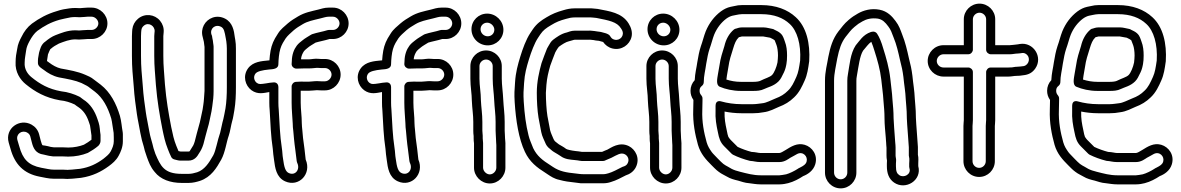

<svg xmlns="http://www.w3.org/2000/svg" viewBox="-20 -804 6506 1058"><path d="M356 59C395.7 59 432.5 51.1 462.3 39.2C463.2 38.8 464.5 38.2 465.1 37.9C484.3 27.2 504.5 14.4 521.3 0C527.3 -5.2 534 -16.7 534 -27V-60C534 -61.6 533.8 -63.7 533.5 -64.9C530.5 -80 530.6 -107.4 523.7 -127.9L516.7 -148.9C502.4 -192 477.7 -232.1 438.4 -256.1C427.2 -263.5 425.7 -267.1 417.2 -271.4C390 -285 352.8 -297.4 317.4 -300.8C247.4 -313.3 199.9 -340.7 153.7 -378.4C131.7 -396 113.2 -424.1 115.9 -459.1C116 -459.7 116 -460.5 116 -461C116 -484.1 121.6 -504.3 123.9 -525.4C125.8 -543.4 133.5 -560.5 143 -578.1C154.5 -599.5 168.9 -620.7 185.9 -634C223.6 -661.2 259.2 -681 307.9 -695C325.9 -700.1 345.2 -703.1 369.5 -708.4C378.6 -709.6 385.6 -710 395 -710C401.9 -710 410.9 -709 420 -709C437.3 -709 453.8 -712 462 -712H485C503.9 -712 522 -693.9 522 -675C522 -656.5 504.4 -639 485 -639H462C445 -639 427.9 -636.2 416.1 -636C406.3 -636.8 402 -637 395 -637C350.5 -637 314.5 -621 286.2 -610.4C266.6 -603 246.8 -589.2 230.5 -575.5C204.5 -559 200.4 -527.7 197.6 -522.2C196.3 -519.4 195.3 -515.9 195.1 -513.3C194.1 -502 189 -485.6 189 -471V-456C189 -437.3 213.6 -424.9 220.5 -419.4C243.1 -401.8 270.3 -385.2 305 -377.5C352.9 -368.8 394.6 -361.3 428.9 -346.5C446.5 -336.9 456.5 -333.4 466.8 -326.2C481.9 -313.7 488 -311 503.4 -298.4C546.8 -264.7 574.3 -213.2 593 -151C598.2 -132.7 601.1 -98 606.2 -71.7C606.8 -62.9 607 -55 607 -46V-25C607 -6.1 599.1 13.4 590 30.2C582 45.3 568.7 55.7 549.7 71.2C512.1 98.7 473.7 117.9 420.8 126.2L401.5 128.1C385.9 129.7 368.1 131.8 352.2 132C343.3 131.2 337.4 131 329 131H279C253.3 131 235.8 124.9 207.2 120.4C136.8 106.7 105.5 73.5 86.1 2.2L76 -31.9C66.5 -65.9 101.2 -89.3 129.4 -73.6C139.2 -68.2 144.1 -61.6 146.9 -52.4L155.8 -17.8C163.4 11.8 176.5 42.4 220.4 47.8C233 50 240.7 53.4 250.5 54.7L263.8 56.6C270.2 57.8 273.6 58 279 58H329C339.4 58 347.8 59 356 59ZM351 182C372 182 391.6 179.4 406.5 177.9L426.5 175.9C426.8 175.8 427.4 175.8 427.8 175.7C490.8 166 538 141.8 579.8 111.2C598.5 97.4 620.1 80.2 634 53.8C644.5 34.6 657 7.1 657 -25V-46C657 -57.3 657.6 -69.7 655.5 -79.9C650.9 -103.2 649 -137 641 -165C620.6 -232.9 588.9 -295.3 534.6 -337.6C516.9 -351.9 509.2 -355.9 498 -365.2C480.8 -379.5 464.8 -385.4 450 -391.9C407.4 -410.5 362.6 -417.8 315 -426.5C292.5 -431.7 269.6 -444.6 251.5 -458.6C247.1 -462.2 242.6 -465.1 239 -467.7V-469.4C240 -476.9 242.9 -491.2 244.4 -504.3C249.4 -516 254.5 -529.7 257.4 -533.3C258.8 -534.1 260.2 -535.1 261.5 -536.2C273.7 -546.9 287.1 -555 305 -564.1C334.2 -575.1 363.3 -587 395 -587C400.5 -587 407.9 -586 415 -586C433.6 -586 451 -589 462 -589H485C531.6 -589 572 -627.4 572 -675C572 -722.2 532.2 -762 485 -762H462C446.5 -762 433.3 -759.2 420.9 -759C413.2 -759.5 402.5 -760 395 -760C383.3 -760 372.1 -759.3 361.5 -757.7C339.9 -754.7 319.4 -751.9 293.4 -742.8C239.7 -727.3 196.1 -703.2 156.1 -674C131 -654.9 112.2 -629.6 98.7 -601.3C89.1 -583.4 78 -561.8 74.3 -532C69.8 -511.4 66.1 -487.8 66 -461.9C62.3 -407.6 91.7 -364 122.3 -339.6C172.5 -298.5 230 -265.4 309.7 -251.4C310.1 -251.3 311.1 -251.2 311.7 -251.1C340.2 -248.5 368.3 -239.4 391.7 -228.2C397.1 -223.4 406.9 -217 411.1 -214.2C437.8 -196.4 456.6 -171.2 469.3 -133.1L476 -113.1C479 -100.1 480.2 -78.8 484 -57.6V-34.1C472.4 -24.8 457.4 -15.1 442.3 -6.6C419.1 2.3 389 8.9 357 9C348.6 8.4 339.1 8 329 8H279C275.5 8 273.9 7.6 271.5 7.2L259.4 5.5C251.9 3.3 239.5 0.3 228.3 -1.6C209.2 -5 214.5 2.2 204 -30.9L195.1 -65.6C188.4 -88.5 173.9 -106.1 153.6 -117.4C88.8 -153.4 5.8 -97.4 28 -18.1L37.9 15.8C60.9 99.8 109.7 152.7 198.8 169.6C222.9 173.4 244.9 181 279 181H329C337.5 181 344.1 182 351 182Z M772.6 -662.4C799.1 -684.8 834.4 -660.1 832.1 -631.1L831.1 -620.7C830.2 -613 830 -610.2 830 -605V-496C830 -432.8 835.1 -400.5 839.1 -335.2C846.9 -243.2 859.2 -173.8 874.5 -94.1C883.3 -51.9 889.6 -20.8 904.7 17.1C910.6 32.5 916.9 47.7 923.6 61.2C926.9 67.7 933.3 72.6 939.9 74.3C949.5 76.6 962.6 81 973 81H1019C1051.8 81 1067.7 56.9 1075.4 42.9C1086.4 26.4 1093.4 14.4 1101 -10C1108.6 -37.7 1117.4 -75.8 1123.8 -96.3C1133.4 -125 1139.5 -166.7 1145.3 -189.9C1145.4 -190.6 1145.6 -191.7 1145.7 -192.2L1149.7 -218C1154.2 -245.2 1157 -276.3 1157 -302V-547C1157 -553.3 1155.6 -558.6 1154.8 -565.1L1152.8 -581.1C1152.3 -584.8 1150.3 -592.4 1150.1 -593.9C1148.4 -609.4 1146.3 -610.9 1144.8 -614.9C1135.7 -648.9 1168.6 -671.9 1197.4 -656.8C1214.8 -647.8 1217.6 -629.8 1224.4 -591.7L1227.2 -575.4C1228.7 -561.9 1230 -550 1230 -536V-323C1230 -282.8 1228 -240.3 1222.4 -206.5C1217.8 -183.2 1215.3 -166.5 1210.9 -148.7C1204.2 -126.4 1197.6 -88.5 1193.2 -72.8C1177.8 -29.6 1169.7 25.4 1155.2 51.8C1130 96.6 1106.2 131.6 1066.5 145.2C1049.8 150.1 1035.6 154 1019 154H981C884.1 154 864.7 110.5 836.2 43.7C832.4 33.4 829 23 826.1 13.4L820.3 -10.1C813.8 -35.7 808.1 -49.5 802.7 -80.2C797.6 -111.5 787.6 -155.3 783.8 -183.5C777.7 -226 770 -278.5 766.9 -329.8C761.3 -399 757 -430.6 757 -496V-605C757 -610.7 757.3 -618.6 757.9 -627L758.9 -637.4C760.3 -648.3 764.2 -655.2 772.6 -662.4ZM740.4 -700.6C722.8 -685.7 711.9 -666 709.1 -642.6L708.1 -631C707.3 -620.7 707 -612.7 707 -605V-496C707 -428.5 711.6 -392.9 717.1 -326.2C720.2 -273.4 728.3 -218.4 734.2 -176.5C738.6 -144.7 748.6 -101.5 753.3 -71.8C759.2 -39.2 764.2 -22.3 771.9 2.7L777.9 26.6C781.7 39.6 785.3 50.2 789.6 61.8C800.2 89.9 808.5 115.9 832.7 143.9C864.7 184.7 918.6 204 981 204H1019C1044.2 204 1064.5 198 1081.5 192.8C1143.6 172.2 1173.7 120.9 1198.8 76.2C1221.2 35.6 1227.8 -21.5 1240.5 -56.5C1247.8 -76.5 1253.9 -118.4 1258.9 -134.6C1265.7 -156.6 1267.2 -175.6 1271.6 -197.5C1278.3 -237.6 1280 -280.7 1280 -323V-536C1280 -553.9 1279.1 -569.5 1276.6 -583.3L1273.8 -599.6C1269.7 -635.4 1261.7 -679.7 1220.6 -701.2C1173 -726 1123.2 -703.9 1103.1 -665C1093.3 -646.1 1090.3 -623 1097 -600C1100 -589.6 1100.5 -585.2 1103.4 -573.4L1105.2 -558.9C1105.8 -554.1 1106.3 -549.9 1107 -545.2V-303C1104.8 -275.9 1104 -248.2 1100.3 -226L1096.5 -200.9C1090 -174.2 1083.6 -134 1076.2 -111.7C1068.5 -87 1060.2 -50.7 1053 -24C1046.7 -4.1 1044.3 -0.5 1033.2 16.1C1024.2 29.6 1026.3 31 1019 31H975C972.4 30.5 969.4 29.9 963.5 28.5C960.2 21.2 955.4 9.7 951.3 -1.1C937.8 -34.9 932.3 -61.9 923.5 -103.9C908.5 -182 896.4 -250.8 888.9 -338.8C885 -405.2 880 -436.3 880 -496V-605C880 -607 880.2 -609.7 880.9 -615.3L881.9 -626.9C883.8 -650.1 876.5 -672 861.8 -689.9C832.5 -725.4 778.4 -732.7 740.4 -700.6Z M1654 -427H1682C1703 -427 1721.9 -430.6 1730.7 -430.1C1737.5 -429.3 1742.3 -429 1748 -429H1771C1790.1 -429 1807 -412.1 1807 -393C1807 -373.6 1789.5 -356 1771 -356H1748C1741.6 -356 1734.2 -357 1727 -357C1709.1 -357 1694.9 -354 1682 -354H1654C1637.6 -355.2 1621.7 -353 1612 -353C1596.9 -353 1587 -338.7 1587 -328V-238C1587 -197.8 1591.3 -160.9 1593 -124.4C1593.1 -110.1 1594.3 -95.6 1596.2 -82.1L1600.1 -38.7C1604 3.6 1611 43.5 1615.1 84.5C1615.4 87.5 1616.5 90.9 1617.6 93.2C1635.6 129.1 1607.7 165.8 1571.7 149.7C1552.9 141.3 1546 118.3 1539.7 71.2C1535.7 48.3 1536.9 35.8 1532.7 9.1C1522.7 -54.2 1520.2 -127.1 1515.9 -200C1514.6 -213.7 1514 -225.2 1514 -238V-325C1514 -335.9 1507.1 -351.6 1486.9 -349.9C1479.4 -349.3 1471.9 -348.5 1467.2 -348C1462.5 -347.7 1457.3 -346.4 1457.3 -346.4L1447.2 -344.7C1416.6 -340.3 1407.1 -338.5 1395.3 -347.2C1380.5 -358 1374.7 -380.6 1387.2 -397.7C1396.7 -410.8 1424.6 -417.2 1462.3 -421C1487.8 -422.4 1514 -425.5 1514 -450V-451C1514 -458.3 1514.3 -465.2 1514.9 -471.7L1516.9 -493.5C1520.4 -524.8 1526.6 -545.9 1538.5 -567.3L1553.9 -592.2C1565.8 -608.9 1580 -620.4 1598.5 -637.2C1614.9 -651 1627.3 -658.3 1647.9 -670.6C1675.4 -687.1 1703.3 -692.1 1746.1 -702.7C1764.3 -707.3 1778.4 -712 1791 -712H1815C1833.5 -712 1851 -694.4 1851 -675C1851 -655.9 1834.1 -639 1815 -639H1792C1789.4 -639 1786.2 -638.4 1784.1 -637.7C1761.8 -630.3 1727.1 -624.7 1700.1 -615.7C1698 -615 1695.6 -613.8 1694.1 -612.8C1681.4 -604.3 1661.1 -594 1644.9 -580.2C1635.4 -572.6 1624.8 -565 1615 -552C1599.7 -531.6 1588.5 -503 1588 -466.7C1587.2 -460.2 1587 -456.4 1587 -451C1587 -435.9 1601.3 -426 1612 -426H1619C1631.7 -426 1643.6 -427 1654 -427ZM1653 -304H1682C1700.6 -304 1714.2 -306.8 1725.9 -307C1733.4 -306.4 1740.9 -306 1748 -306H1771C1818.6 -306 1857 -346.4 1857 -393C1857 -440 1818 -479 1771 -479H1748C1744.5 -479 1740.5 -479.3 1736.1 -479.8C1715.4 -482.4 1696 -477 1682 -477H1654.8C1650.8 -477.2 1645.3 -477.4 1638.6 -477.3C1640.5 -495.8 1646.2 -508.7 1655.4 -522.5C1659.7 -527.9 1666.5 -533.4 1677 -541.8C1687.5 -550.9 1701.5 -558.1 1718.9 -569.2C1739.1 -575.5 1769.7 -580.8 1795.9 -589H1815C1862 -589 1901 -628 1901 -675C1901 -721.6 1862.6 -762 1815 -762H1791C1767.5 -762 1748.6 -754.9 1733.9 -751.3C1694 -741.3 1659.1 -735.6 1622.1 -713.4C1601.7 -701.2 1585.6 -691.8 1565.5 -674.8C1547.6 -658.4 1527 -643.9 1511.7 -619.1L1495.4 -592.7C1478.7 -562.9 1471.2 -535.2 1467.1 -498.5L1465.1 -476.3C1464.9 -474.6 1464.9 -474 1464.7 -471.4C1462.8 -471.2 1460.3 -471.1 1458.5 -470.9C1422.4 -467.3 1374.2 -464.7 1346.8 -427.3C1316.3 -385.6 1330.8 -332.4 1365.7 -306.8C1400.7 -281.3 1434.9 -292 1464 -296.8V-238C1464 -223.8 1464.6 -211.1 1466.1 -196C1470.1 -126.4 1472.6 -51.4 1483.2 16.3C1485.7 38.9 1485.8 53.2 1490.3 78.8C1495.7 119.2 1501.8 173.2 1551.3 195.3C1627.3 229.3 1698.5 153.6 1664.4 75.2C1660.4 35.8 1655.8 -2.4 1649.8 -43.9L1645.9 -87.3C1644.7 -100.6 1643 -113.2 1643 -125C1643 -165.4 1637 -200.9 1637 -238V-304.1C1642.3 -304.3 1648.8 -304 1653 -304Z M2275 -427H2303C2324 -427 2342.9 -430.6 2351.7 -430.1C2358.5 -429.3 2363.3 -429 2369 -429H2392C2411.1 -429 2428 -412.1 2428 -393C2428 -373.6 2410.5 -356 2392 -356H2369C2362.6 -356 2355.2 -357 2348 -357C2330.1 -357 2315.9 -354 2303 -354H2275C2258.6 -355.2 2242.7 -353 2233 -353C2217.9 -353 2208 -338.7 2208 -328V-238C2208 -197.8 2212.3 -160.9 2214 -124.4C2214.1 -110.1 2215.3 -95.6 2217.2 -82.1L2221.1 -38.7C2225 3.6 2232 43.5 2236.1 84.5C2236.4 87.5 2237.5 90.9 2238.6 93.2C2256.6 129.1 2228.7 165.8 2192.7 149.7C2173.9 141.3 2167 118.3 2160.7 71.2C2156.7 48.3 2157.9 35.8 2153.7 9.1C2143.7 -54.2 2141.2 -127.1 2136.9 -200C2135.6 -213.7 2135 -225.2 2135 -238V-325C2135 -335.9 2128.1 -351.6 2107.9 -349.9C2100.4 -349.3 2092.9 -348.5 2088.2 -348C2083.5 -347.7 2078.3 -346.4 2078.3 -346.4L2068.2 -344.7C2037.6 -340.3 2028.1 -338.5 2016.3 -347.2C2001.5 -358 1995.7 -380.6 2008.2 -397.7C2017.7 -410.8 2045.6 -417.2 2083.3 -421C2108.8 -422.4 2135 -425.5 2135 -450V-451C2135 -458.3 2135.3 -465.2 2135.9 -471.7L2137.9 -493.5C2141.4 -524.8 2147.6 -545.9 2159.5 -567.3L2174.9 -592.2C2186.8 -608.9 2201 -620.4 2219.5 -637.2C2235.9 -651 2248.3 -658.3 2268.9 -670.6C2296.4 -687.1 2324.3 -692.1 2367.1 -702.7C2385.3 -707.3 2399.4 -712 2412 -712H2436C2454.5 -712 2472 -694.4 2472 -675C2472 -655.9 2455.1 -639 2436 -639H2413C2410.4 -639 2407.2 -638.4 2405.1 -637.7C2382.8 -630.3 2348.1 -624.7 2321.1 -615.7C2319 -615 2316.6 -613.8 2315.1 -612.8C2302.4 -604.3 2282.1 -594 2265.9 -580.2C2256.4 -572.6 2245.8 -565 2236 -552C2220.7 -531.6 2209.5 -503 2209 -466.7C2208.2 -460.2 2208 -456.4 2208 -451C2208 -435.9 2222.3 -426 2233 -426H2240C2252.7 -426 2264.6 -427 2275 -427ZM2274 -304H2303C2321.6 -304 2335.2 -306.8 2346.9 -307C2354.4 -306.4 2361.9 -306 2369 -306H2392C2439.6 -306 2478 -346.4 2478 -393C2478 -440 2439 -479 2392 -479H2369C2365.5 -479 2361.5 -479.3 2357.1 -479.8C2336.4 -482.4 2317 -477 2303 -477H2275.8C2271.8 -477.2 2266.3 -477.4 2259.6 -477.3C2261.5 -495.8 2267.2 -508.7 2276.4 -522.5C2280.7 -527.9 2287.5 -533.4 2298 -541.8C2308.5 -550.9 2322.5 -558.1 2339.9 -569.2C2360.1 -575.5 2390.7 -580.8 2416.9 -589H2436C2483 -589 2522 -628 2522 -675C2522 -721.6 2483.6 -762 2436 -762H2412C2388.5 -762 2369.6 -754.9 2354.9 -751.3C2315 -741.3 2280.1 -735.6 2243.1 -713.4C2222.7 -701.2 2206.6 -691.8 2186.5 -674.8C2168.6 -658.4 2148 -643.9 2132.7 -619.1L2116.4 -592.7C2099.7 -562.9 2092.2 -535.2 2088.1 -498.5L2086.1 -476.3C2085.9 -474.6 2085.9 -474 2085.7 -471.4C2083.8 -471.2 2081.3 -471.1 2079.5 -470.9C2043.4 -467.3 1995.2 -464.7 1967.8 -427.3C1937.3 -385.6 1951.8 -332.4 1986.7 -306.8C2021.7 -281.3 2055.9 -292 2085 -296.8V-238C2085 -223.8 2085.6 -211.1 2087.1 -196C2091.1 -126.4 2093.6 -51.4 2104.2 16.3C2106.7 38.9 2106.8 53.2 2111.3 78.8C2116.7 119.2 2122.8 173.2 2172.3 195.3C2248.3 229.3 2319.5 153.6 2285.4 75.2C2281.4 35.8 2276.8 -2.4 2270.8 -43.9L2266.9 -87.3C2265.7 -100.6 2264 -113.2 2264 -125C2264 -165.4 2258 -200.9 2258 -238V-304.1C2263.3 -304.3 2269.8 -304 2274 -304Z M2715 -4V120C2715 139.4 2697.5 157 2679 157C2660.1 157 2642 138.9 2642 120V-16C2642 -24.7 2640 -33.3 2640 -42V-56C2640 -65.1 2638 -73.4 2638 -84V-132C2638 -177.2 2631.7 -211.4 2630 -250.5C2629.9 -295.3 2622 -331.9 2622 -370V-440C2622 -459.2 2638.8 -476 2658.5 -476C2678.2 -476 2695 -459.2 2695 -440V-370C2695 -328.8 2701.6 -289.7 2703 -253.9C2705.2 -207.4 2711 -174.4 2711 -132V-84C2711 -68.5 2713 -52.5 2713 -42C2713 -24.1 2715 -13.6 2715 -4ZM2572 -440V-370C2572 -324.9 2580 -287.9 2580 -249.5C2581.9 -204 2588 -172.4 2588 -132V-84C2588 -73.5 2588.6 -64.1 2590 -54.2V-42C2590 -32.6 2590.6 -24.1 2592 -14.1V120C2592 167.2 2631.8 207 2679 207C2726.6 207 2765 166.6 2765 120V-3.1C2766 -18.7 2763 -34.1 2763 -42C2763 -57.2 2761 -73.1 2761 -84V-132C2761 -179.1 2755 -213.7 2753 -256.1C2751.4 -295.8 2745 -334.5 2745 -370V-440C2745 -487.4 2705.7 -526 2658.5 -526C2611.3 -526 2572 -487.4 2572 -440ZM2628 -643C2628 -663.2 2644 -679 2664.5 -679C2685.1 -679 2704 -660.4 2704 -640C2704 -619.8 2688 -604 2667.5 -604C2645.8 -604 2628 -621.8 2628 -643ZM2578 -643C2578 -593.8 2618.4 -554 2667.5 -554C2715 -554 2754 -591.8 2754 -640C2754 -689.2 2712.5 -729 2664.5 -729C2617 -729 2578 -691.2 2578 -643Z M3409.6 115.7C3383.4 129 3354.6 144.8 3332.4 150.9C3323.8 153.2 3315.2 156 3302 156H3199C3187 156 3178.4 155.2 3170.1 154.2L3153.8 152.2C3098.3 146.6 3063.7 140.4 3025.9 115.2L3013.6 107C2969.1 79.2 2938.8 55.2 2918.1 12.4C2908.3 -14.1 2897.8 -34.2 2892.3 -58.7C2877.7 -117.1 2870.5 -173.7 2866 -244.5C2863.3 -288.6 2865 -302.5 2867.9 -346.4C2871.2 -397.8 2881.2 -432.7 2894.9 -477.7C2907.2 -518 2925.8 -567.1 2943.8 -594.1L2957.7 -615C2973.3 -637.6 2988.3 -648.8 3016.9 -665.6C3045 -682.7 3064.4 -690.6 3099 -700C3115.1 -704.9 3129.7 -708 3147 -708H3221C3230.4 -708 3237.6 -708.5 3247 -707.2L3266.3 -705.2C3335.9 -691.4 3379.9 -683.6 3401.7 -647.9L3406.6 -640C3424.5 -608.9 3397 -578.1 3366.8 -585.3C3354.8 -588.2 3349.1 -593.1 3341.4 -605.9C3332.9 -620.1 3301.3 -624.6 3291.9 -627.7C3289.4 -628.6 3286.2 -629 3284 -629C3277.5 -629 3266.2 -631.9 3256.6 -632.9L3239 -634.7C3233.6 -635.7 3227.5 -635.4 3224.5 -635H3147C3127.6 -635 3110.9 -627.4 3104 -625.3C3072 -618.4 3045.3 -598 3028 -585C3016.3 -576.2 3009.3 -562.9 3003.3 -552.4L2995.3 -538.4C2994.6 -537.2 2993.9 -535.5 2993.5 -534.5C2987.6 -518.4 2971.2 -478.8 2964 -456.1C2951 -409.2 2938 -353.7 2938 -293C2938 -249.1 2940.9 -194.4 2947.4 -155.7C2952.8 -125.7 2956.9 -104.1 2962.5 -76.1C2967.5 -50.9 2978.9 -32 2984.7 -17C2988.3 -7.5 2995.7 5.8 3010.6 16.5C3014.5 19.4 3023.8 28.9 3034.7 34.8C3048.5 43.4 3059.2 49 3068.8 55.8C3093.4 74.5 3123.8 75.5 3145.2 77.8L3163.2 79.8C3169.6 80.5 3177.6 83 3185 83H3304C3309 83 3314.6 81 3317.9 78.8C3322.1 76 3334.9 72.5 3349.2 65.4C3380.4 49.7 3400.8 34.8 3422.8 45.9C3438.3 53.6 3449.7 73.6 3439.1 94.8C3433.6 106 3426.4 110.8 3409.6 115.7ZM3444.3 -674.1C3407.2 -734.8 3336.9 -742.1 3274.9 -754.5C3274.3 -754.6 3273.3 -754.8 3272.5 -754.9L3253 -756.8C3243.2 -758.2 3231.9 -758.7 3220.2 -758H3147C3123.6 -758 3104.3 -753.9 3085 -748C3049.9 -738.4 3021.7 -727.1 2991.1 -708.4C2961.5 -691 2937.5 -673.6 2916.3 -643L2902.2 -621.9C2878.6 -586.4 2860.1 -534.9 2847.1 -492.3C2833.4 -447.2 2821.6 -406.2 2818.1 -349.6C2815.2 -307.3 2813.2 -287.8 2816.1 -241.4C2822.6 -139.7 2838.2 -39.9 2872.4 32.6C2898.7 88.7 2939.6 119.7 2986.4 149L2998.1 156.8C3015.2 168.1 3034.3 181.5 3063.4 187.4C3089.9 194.8 3117.7 198.8 3148.2 201.8L3162.9 203.7C3172.4 205.6 3185.8 206.7 3199.7 206H3302C3317.9 206 3332.9 203.8 3346.7 198.8C3375.9 190.6 3405.9 173.5 3428.2 162.4C3449.9 155.7 3471.7 141.5 3483.9 117.2C3508.9 67 3480.6 18.8 3445.2 1.1C3392.6 -25.1 3346.1 11 3326.8 20.6C3321.2 23.5 3310.3 26.3 3297.3 33H3187.4C3181.4 31.9 3174.7 30.8 3168.8 30.2L3150.8 28.2C3128.9 25.7 3104 20 3099.6 16.5C3085.4 5.1 3072.3 -0.7 3060.3 -8.2C3055.3 -11.3 3052.6 -14.6 3040 -24C3037 -26.3 3036.9 -26.1 3030.6 -37C3023.2 -55.5 3015.9 -68.9 3011.4 -86.5C3006.1 -112.8 3001.9 -135.5 2996.6 -164.3C2991.2 -197.2 2988.1 -250.6 2988 -292.3C2988.6 -303.2 2989.7 -319.4 2990.9 -336C2994.4 -377.3 3001.5 -404.2 3012 -441.9C3017.2 -458.3 3032.9 -496.9 3039.8 -515.4L3046.4 -527.1C3052.4 -536.5 3055.6 -541.8 3059.6 -546.2C3075.8 -558.3 3098.9 -573.3 3114.9 -576.5C3127.6 -579 3141.3 -585 3147 -585H3227C3227.9 -585 3229.7 -585.1 3231 -585.3C3231.5 -585.3 3231.9 -585.2 3232.4 -585.1L3250.2 -583.3C3258.8 -581.6 3266.9 -579.8 3279.9 -579.1C3288.3 -576.7 3297.1 -574.8 3303.3 -572.8C3315.1 -556.2 3331.8 -542.3 3355.2 -536.7C3404.8 -524.8 3449.6 -557 3460 -600.8C3466 -625.9 3458 -652.2 3444.3 -674.1Z M3685 -4V120C3685 139.4 3667.5 157 3649 157C3630.1 157 3612 138.9 3612 120V-16C3612 -24.7 3610 -33.3 3610 -42V-56C3610 -65.1 3608 -73.4 3608 -84V-132C3608 -177.2 3601.7 -211.4 3600 -250.5C3599.9 -295.3 3592 -331.9 3592 -370V-440C3592 -459.2 3608.8 -476 3628.5 -476C3648.2 -476 3665 -459.2 3665 -440V-370C3665 -328.8 3671.6 -289.7 3673 -253.9C3675.2 -207.4 3681 -174.4 3681 -132V-84C3681 -68.5 3683 -52.5 3683 -42C3683 -24.1 3685 -13.6 3685 -4ZM3542 -440V-370C3542 -324.9 3550 -287.9 3550 -249.5C3551.9 -204 3558 -172.4 3558 -132V-84C3558 -73.5 3558.6 -64.1 3560 -54.2V-42C3560 -32.6 3560.6 -24.1 3562 -14.1V120C3562 167.2 3601.8 207 3649 207C3696.6 207 3735 166.6 3735 120V-3.1C3736 -18.7 3733 -34.1 3733 -42C3733 -57.2 3731 -73.1 3731 -84V-132C3731 -179.1 3725 -213.7 3723 -256.1C3721.4 -295.8 3715 -334.5 3715 -370V-440C3715 -487.4 3675.7 -526 3628.5 -526C3581.3 -526 3542 -487.4 3542 -440ZM3598 -643C3598 -663.2 3614 -679 3634.5 -679C3655.1 -679 3674 -660.4 3674 -640C3674 -619.8 3658 -604 3637.5 -604C3615.8 -604 3598 -621.8 3598 -643ZM3548 -643C3548 -593.8 3588.4 -554 3637.5 -554C3685 -554 3724 -591.8 3724 -640C3724 -689.2 3682.5 -729 3634.5 -729C3587 -729 3548 -691.2 3548 -643Z M4118 83C4129.4 83 4147 89 4169 89H4275C4304.5 89 4325.6 71 4335.1 65.3C4345.2 58.8 4358 54 4372.8 44.5C4404.8 28.1 4433.1 58.4 4424.6 86.8C4420.2 101.5 4409.3 108.8 4387 120.1C4382.3 121.9 4378.1 124.8 4375.4 126.7C4358.7 137.7 4331.3 151.4 4312.1 156.5C4296.5 158.9 4283.9 162 4275 162H4172C4130.4 162 4097 152.2 4058.8 142.7C4040.5 138.5 4023 132.4 4011.5 126.3C3981.5 107.9 3972.7 107.4 3952.7 87.3L3936.2 70.8C3922.9 56 3909.4 44.2 3902.4 34.5C3889.7 16.5 3880.7 2.8 3874 -19.8C3859.2 -73.4 3847.2 -131 3850 -198.5C3850 -215 3850.3 -229.4 3851 -248.5V-262C3851 -268.1 3848.6 -274.2 3844.7 -278.6C3837.8 -286.3 3835 -293.8 3835 -304C3835 -316.2 3838.6 -323.6 3848.4 -331.3C3854.7 -336.2 3858 -344.8 3858 -351C3858 -385.4 3866.8 -416.3 3871.7 -453.3C3876.9 -484.4 3882.3 -511.6 3889.6 -533.7C3899.7 -561 3907.2 -592.7 3915.2 -612.6C3930 -648.9 3953.8 -679.8 3981.9 -700.9C3993.9 -709.7 4006.2 -715.2 4016.2 -717.5L4035.9 -721.5C4047.1 -723.7 4057.7 -726 4068 -726H4175C4245.9 -726 4296.3 -705.2 4331.1 -672.6C4372.6 -635.3 4394.5 -560.3 4389.1 -470.5C4383.7 -432.9 4379.4 -404.8 4368.2 -380.2C4353.9 -348 4342.2 -323.1 4321.6 -304C4302 -284.4 4282.4 -272.4 4253 -261.3C4225.1 -250.2 4203.5 -237.1 4179.7 -234.9C4164.3 -233.5 4149.1 -230 4131 -230H4065C4025.9 -230 3986.6 -236 3954.9 -245C3952.3 -245.8 3923 -255.2 3923 -221V-197.6C3920.7 -149.6 3927.5 -114.1 3935.5 -77C3942.3 -41.4 3948.9 -19.8 3971.3 2.7L4012.3 43.7C4014.2 45.5 4016.8 47.4 4018.8 48.4C4046.3 62.1 4078.4 73.9 4111.9 82.3C4113.9 82.7 4116.4 83 4118 83ZM4121.3 33.1C4095.3 26.3 4067.3 16.3 4044.8 5.4L4006.7 -32.7C4001.8 -37.6 4000.1 -40.5 3993.6 -49.7C3990.6 -56.8 3987.9 -68.9 3984.5 -87C3976.7 -122.9 3971.6 -149.4 3972.7 -189.3C4000 -183.8 4033.2 -180 4065 -180H4131C4150.8 -180 4167.3 -181.7 4185.6 -185.2C4222.5 -189.3 4250.8 -206.6 4271 -214.7C4304.1 -227.1 4331.4 -243.3 4356.4 -268C4384.7 -294.8 4399.8 -328.3 4413.8 -359.7C4428.8 -392.8 4433.4 -427.1 4438.7 -464.5C4438.8 -464.9 4438.9 -465.8 4439 -466.4C4445.1 -565.5 4423.8 -655.8 4364.9 -709.4C4320 -751.1 4255.9 -776 4175 -776H4068C4053.8 -776 4040.5 -774.3 4025.4 -770.4L4005.8 -766.4C3986.4 -762.1 3969.5 -753.7 3952.1 -741.1C3915.6 -713.7 3887.1 -676 3868.8 -631.4C3858.4 -605.3 3851.1 -573.3 3842.4 -550.3C3832.8 -521.4 3827.7 -493 3822.3 -460.7C3818.2 -429.7 3809.9 -401.2 3808.2 -362.3C3793.4 -346.8 3785 -326.2 3785 -304C3785 -285.7 3789.8 -269.4 3801 -253.3V-249.5C3800.4 -232.4 3800 -215.6 3800 -199.5C3797.1 -126.8 3810.4 -62.3 3826 -6.2C3840.7 44.4 3871 76.4 3900.3 105.7L3917.3 122.7C3925.2 130.6 3932.7 137.1 3940.9 143C3955.8 154.8 3975.3 162.6 3985.7 169.2C4003.5 180.3 4026.8 186.6 4047.2 191.3C4064.2 195.6 4081.3 203.8 4110.8 205.9C4127.9 207.9 4147.9 212 4172 212H4275C4294.6 212 4311.9 208 4323.1 205.3C4353.4 197.7 4383.9 181 4405.9 166.4C4429.6 157.3 4461.5 137.7 4472.4 101.2C4487.7 50.3 4455.7 6.2 4414.2 -6.1C4372.7 -18.3 4339.2 3.8 4308.7 22.8C4295.5 30.9 4281.8 39 4275 39H4169C4159 39 4143.6 33.9 4121.3 33.1ZM4068 -653C4053.2 -653 4042.4 -648.1 4037.8 -646.9C4032.4 -646.4 4027.6 -644.2 4024 -641.2C3997.2 -618.9 3980 -586.2 3971.8 -550.4C3960.9 -514.8 3950.4 -485.8 3944.3 -441.8L3936.3 -396.1C3932.6 -372.2 3923.6 -335.7 3946.2 -326C3977.2 -312.7 4018.8 -303 4062 -303H4131C4150.9 -303 4172.1 -304.1 4191.2 -313.6C4210.9 -323.5 4243.9 -329.5 4269.7 -355.3C4283.7 -369.3 4288.9 -384.2 4293.9 -393.5C4303.2 -410.4 4308.5 -425.9 4311.5 -441.1L4313.5 -451.1C4316 -463.5 4317 -481.1 4317 -498C4317 -524.2 4314.5 -551.1 4305.1 -574.6C4303 -579.5 4299.2 -594.9 4291.4 -607.9C4285.3 -618.1 4273.8 -627.1 4263.2 -632.4L4248.2 -639.8C4243.8 -643 4239.9 -644.3 4236.1 -644.8C4227 -645.9 4204.7 -653 4188 -653ZM4068 -603H4185.8C4202.8 -600 4204.3 -600 4223.7 -596.2L4240.1 -588C4242.3 -586.7 4242.8 -586.6 4248.8 -581.9C4252.5 -573.8 4254.4 -566.4 4259 -555.3C4263.7 -543.2 4267 -520.2 4267 -498C4267 -486.2 4265.6 -472.9 4264.2 -459.7C4259.2 -434.5 4246.2 -402.5 4234.3 -390.7C4222.2 -378.6 4197.8 -372.9 4168.8 -358.4C4162.9 -355.4 4148.2 -353 4131 -353H4062C4033.9 -353 4007.1 -357.8 3982.7 -365.7C3983.6 -373.2 3984.7 -381.6 3985.7 -387.9L3993.7 -434.2C3999.3 -475.3 4008.2 -498.3 4019.9 -536.7C4028.5 -564.8 4034.9 -582.8 4051.5 -598.8C4060.3 -601.2 4066.7 -603 4068 -603Z M4911 -47C4911 -47.6 4911 -48.5 4910.9 -48.9C4908.5 -80.6 4905.6 -118.9 4904 -152.6C4903.9 -192.7 4901 -217.1 4897.9 -253.7C4895.6 -298.2 4889.5 -331.8 4885.9 -371.5C4879.3 -430.8 4862.4 -488.4 4847 -537.1C4836.9 -572.8 4825.3 -600 4812.8 -618.9C4806.4 -628.4 4794.5 -631.7 4784.6 -628.9C4782.1 -628.6 4780.5 -628.2 4779.1 -627.7C4734.8 -612.9 4715 -576.3 4697.4 -556.7C4696.6 -555.9 4695.7 -554.6 4695.2 -553.9C4665.3 -509 4661.5 -444.3 4652.4 -394.7C4650.2 -383.5 4649 -371.1 4649 -359V147C4649 167.5 4632.5 184 4612.5 184C4592.5 184 4576 167.5 4576 147V-359C4576 -401.5 4586.9 -439.3 4593.6 -481.6C4604.2 -534.1 4616.1 -569.4 4639.6 -600.5C4660.4 -626 4667.1 -637.7 4688.7 -655.9C4707.7 -672.1 4711.7 -674.2 4732.5 -686.3C4754.6 -699 4782 -706.2 4817.8 -701.3C4842.9 -696.2 4857.2 -682.2 4875.1 -657.9C4888.7 -640.4 4894.1 -624.1 4904.7 -595.8C4920.1 -558.6 4929.5 -517.9 4939.7 -472.1C4948.7 -437.5 4953.9 -413.7 4958.1 -380.3C4962.4 -333.9 4969.4 -300.4 4971 -256.9C4971.7 -242.1 4972.9 -227.7 4974.1 -218.5L4976.1 -189.4C4976.7 -179.5 4977 -167.6 4977 -154C4977 -153.6 4977 -152.9 4977 -152.6L4979 -116.5C4981.7 -71.6 4985.7 -35.5 4988 7.7V53C4988 54 4990.3 67.5 4990.8 70.3C4991.9 78.6 4990 82.3 4990 97V115C4990 117.6 4990.6 120.8 4991.3 122.9C5002.5 156.6 4960.6 178.5 4935.2 160.9C4922.9 152.4 4917 141.3 4917 112V97C4917 91.9 4917.3 87.3 4917.8 83.1C4919.1 73.2 4915 61.9 4915 53V10C4915 -8.3 4911 -33 4911 -47ZM4865 10.8V53C4865 62.5 4865.7 70.2 4867.7 81.1C4867.4 84.7 4867 91.8 4867 97V112C4867 148.7 4877 181.5 4906.8 202.1C4970.1 245.8 5061.6 189.6 5040 111.3V97C5040 85.8 5042.4 65.6 5038 49V7C5038 6.7 5038 6.1 5038 5.7C5035.5 -40.7 5031.5 -75.8 5029 -119.4L5027 -154.7C5027 -167.5 5026.6 -181.6 5026 -192.6L5023.9 -222.7C5023.3 -232.6 5021.7 -244.1 5021 -259C5019.1 -306.8 5011.8 -342.8 5007.9 -385.7C5003.2 -423.1 4997.6 -448.1 4988.3 -483.8C4978.5 -527.8 4968.5 -571.9 4951.3 -614.2C4941.8 -639.5 4934.7 -662.3 4914.9 -688.1C4895.7 -714.2 4869.6 -742.3 4826.8 -750.5C4779.9 -759.6 4737.5 -746.8 4707.5 -729.6C4686.9 -717.6 4676.6 -711.3 4656.3 -694.1C4629.5 -671.3 4618.8 -654 4600.4 -631.5C4568.6 -590 4555.5 -545.8 4544.4 -490.4C4538.1 -450.4 4526 -410.5 4526 -359V147C4526 194.8 4564.5 234 4612.5 234C4660.5 234 4699 194.8 4699 147V-359C4699 -368.2 4699.8 -376.5 4701.6 -385.3C4711.3 -438.9 4717.5 -495.6 4735.9 -524.8C4753.4 -544.6 4765.1 -562.9 4781.2 -573.6C4787.3 -557.8 4793.6 -542.4 4799 -522.9C4814.8 -473.4 4830.2 -419.5 4836.1 -366.5C4839.9 -324.9 4846 -290.7 4848.1 -250.3C4851.3 -210.9 4854 -189.2 4854 -152C4854 -116.1 4858.5 -78.1 4861 -46C4861.2 -35 4863 -23.9 4863 -18C4863 -9 4864.3 -1 4865 10.8Z M5588 -509C5606.8 -509 5617.9 -517.3 5633.6 -506.6C5661.2 -487.5 5650.9 -446.6 5621.3 -439.8C5608.2 -438.6 5595.1 -436 5582 -436H5579C5577.2 -436 5574.9 -435.7 5573.6 -435.4C5562.4 -432.9 5552 -432 5537 -432H5439C5423.9 -432 5414 -417.7 5414 -407V-142C5414 -134.5 5412 -122.5 5412 -110V84C5412 104.5 5395.5 121 5375.5 121C5355.5 121 5339 104.5 5339 84V-110C5339 -116.5 5341 -129.3 5341 -142V-407C5341 -422.1 5326.7 -432 5316 -432H5179C5158.6 -432 5142 -448.7 5142 -468C5142 -487.7 5159.1 -505 5179 -505H5316C5331.1 -505 5341 -519.3 5341 -530V-698C5341 -717.2 5357.8 -734 5377.5 -734C5397.2 -734 5414 -717.2 5414 -698V-530C5414 -514.9 5428.3 -505 5439 -505H5546C5560.4 -505 5574.5 -509 5588 -509ZM5291 -698V-555H5179C5131.1 -555 5092 -515.4 5092 -468C5092 -420.1 5131.7 -382 5179 -382H5291V-142C5291 -135.3 5289 -122.6 5289 -110V84C5289 131.8 5327.5 171 5375.5 171C5423.5 171 5462 131.8 5462 84V-110C5462 -116.1 5464 -128.7 5464 -142V-382H5537C5553.1 -382 5567.9 -386 5582 -386C5594.2 -386 5603.5 -386.8 5617.4 -389.2C5648.4 -392 5669.4 -404.1 5685.1 -426.8C5728.5 -489.6 5674.1 -574 5599.7 -561.6L5588.5 -559.6C5574.4 -557 5555.9 -556.5 5544.4 -555H5464V-698C5464 -745.4 5424.7 -784 5377.5 -784C5330.3 -784 5291 -745.4 5291 -698Z M6083 83C6094.4 83 6112 89 6134 89H6240C6269.5 89 6290.6 71 6300.1 65.3C6310.2 58.8 6323 54 6337.8 44.5C6369.8 28.1 6398.1 58.4 6389.6 86.8C6385.2 101.5 6374.3 108.8 6352 120.1C6347.3 121.9 6343.1 124.8 6340.4 126.7C6323.7 137.7 6296.3 151.4 6277.1 156.5C6261.5 158.9 6248.9 162 6240 162H6137C6095.4 162 6062 152.2 6023.8 142.7C6005.5 138.5 5988 132.4 5976.5 126.3C5946.5 107.9 5937.7 107.4 5917.7 87.3L5901.2 70.8C5887.9 56 5874.4 44.2 5867.4 34.5C5854.7 16.5 5845.7 2.8 5839 -19.8C5824.2 -73.4 5812.2 -131 5815 -198.5C5815 -215 5815.3 -229.4 5816 -248.5V-262C5816 -268.1 5813.6 -274.2 5809.7 -278.6C5802.8 -286.3 5800 -293.8 5800 -304C5800 -316.2 5803.6 -323.6 5813.4 -331.3C5819.7 -336.2 5823 -344.8 5823 -351C5823 -385.4 5831.8 -416.3 5836.7 -453.3C5841.9 -484.4 5847.3 -511.6 5854.6 -533.7C5864.7 -561 5872.2 -592.7 5880.2 -612.6C5895 -648.9 5918.8 -679.8 5946.9 -700.9C5958.9 -709.7 5971.2 -715.2 5981.2 -717.5L6000.9 -721.5C6012.1 -723.7 6022.7 -726 6033 -726H6140C6210.9 -726 6261.3 -705.2 6296.1 -672.6C6337.6 -635.3 6359.5 -560.3 6354.1 -470.5C6348.7 -432.9 6344.4 -404.8 6333.2 -380.2C6318.9 -348 6307.2 -323.1 6286.6 -304C6267 -284.4 6247.4 -272.4 6218 -261.3C6190.1 -250.2 6168.5 -237.1 6144.7 -234.9C6129.3 -233.5 6114.1 -230 6096 -230H6030C5990.9 -230 5951.6 -236 5919.9 -245C5917.3 -245.8 5888 -255.2 5888 -221V-197.6C5885.7 -149.6 5892.5 -114.1 5900.5 -77C5907.3 -41.4 5913.9 -19.8 5936.3 2.7L5977.3 43.7C5979.2 45.5 5981.8 47.4 5983.8 48.4C6011.3 62.1 6043.4 73.9 6076.9 82.3C6078.9 82.7 6081.4 83 6083 83ZM6086.3 33.1C6060.3 26.3 6032.3 16.3 6009.8 5.4L5971.7 -32.7C5966.8 -37.6 5965.1 -40.5 5958.6 -49.7C5955.6 -56.8 5952.9 -68.9 5949.5 -87C5941.7 -122.9 5936.6 -149.4 5937.7 -189.3C5965 -183.8 5998.2 -180 6030 -180H6096C6115.8 -180 6132.3 -181.7 6150.6 -185.2C6187.5 -189.3 6215.8 -206.6 6236 -214.7C6269.1 -227.1 6296.4 -243.3 6321.4 -268C6349.7 -294.8 6364.8 -328.3 6378.8 -359.7C6393.8 -392.8 6398.4 -427.1 6403.7 -464.5C6403.8 -464.9 6403.9 -465.8 6404 -466.4C6410.1 -565.5 6388.8 -655.8 6329.9 -709.4C6285 -751.1 6220.9 -776 6140 -776H6033C6018.8 -776 6005.5 -774.3 5990.4 -770.4L5970.8 -766.4C5951.4 -762.1 5934.5 -753.7 5917.1 -741.1C5880.6 -713.7 5852.1 -676 5833.8 -631.4C5823.4 -605.3 5816.1 -573.3 5807.4 -550.3C5797.8 -521.4 5792.7 -493 5787.3 -460.7C5783.2 -429.7 5774.9 -401.2 5773.2 -362.3C5758.4 -346.8 5750 -326.2 5750 -304C5750 -285.7 5754.8 -269.4 5766 -253.3V-249.5C5765.4 -232.4 5765 -215.6 5765 -199.5C5762.1 -126.8 5775.4 -62.3 5791 -6.2C5805.7 44.4 5836 76.4 5865.3 105.7L5882.3 122.7C5890.2 130.6 5897.7 137.1 5905.9 143C5920.8 154.8 5940.3 162.6 5950.7 169.2C5968.5 180.3 5991.8 186.6 6012.2 191.3C6029.2 195.6 6046.3 203.8 6075.8 205.9C6092.9 207.9 6112.9 212 6137 212H6240C6259.6 212 6276.9 208 6288.1 205.3C6318.4 197.7 6348.9 181 6370.9 166.4C6394.6 157.3 6426.5 137.7 6437.4 101.2C6452.7 50.3 6420.7 6.2 6379.2 -6.1C6337.7 -18.3 6304.2 3.8 6273.7 22.8C6260.5 30.9 6246.8 39 6240 39H6134C6124 39 6108.6 33.9 6086.3 33.1ZM6033 -653C6018.2 -653 6007.4 -648.1 6002.8 -646.9C5997.4 -646.4 5992.6 -644.2 5989 -641.2C5962.2 -618.9 5945 -586.2 5936.8 -550.4C5925.9 -514.8 5915.4 -485.8 5909.3 -441.8L5901.3 -396.1C5897.6 -372.2 5888.6 -335.7 5911.2 -326C5942.2 -312.7 5983.8 -303 6027 -303H6096C6115.9 -303 6137.1 -304.1 6156.2 -313.6C6175.9 -323.5 6208.9 -329.5 6234.7 -355.3C6248.7 -369.3 6253.9 -384.2 6258.9 -393.5C6268.2 -410.4 6273.5 -425.9 6276.5 -441.1L6278.5 -451.1C6281 -463.5 6282 -481.1 6282 -498C6282 -524.2 6279.5 -551.1 6270.1 -574.6C6268 -579.5 6264.2 -594.9 6256.4 -607.9C6250.3 -618.1 6238.8 -627.1 6228.2 -632.4L6213.2 -639.8C6208.8 -643 6204.9 -644.3 6201.1 -644.8C6192 -645.9 6169.7 -653 6153 -653ZM6033 -603H6150.8C6167.8 -600 6169.3 -600 6188.7 -596.2L6205.1 -588C6207.3 -586.7 6207.8 -586.6 6213.8 -581.9C6217.5 -573.8 6219.4 -566.4 6224 -555.3C6228.7 -543.2 6232 -520.2 6232 -498C6232 -486.2 6230.6 -472.9 6229.2 -459.7C6224.2 -434.5 6211.2 -402.5 6199.3 -390.7C6187.2 -378.6 6162.8 -372.9 6133.8 -358.4C6127.9 -355.4 6113.2 -353 6096 -353H6027C5998.9 -353 5972.1 -357.8 5947.7 -365.7C5948.6 -373.2 5949.7 -381.6 5950.7 -387.9L5958.7 -434.2C5964.3 -475.3 5973.2 -498.3 5984.9 -536.7C5993.5 -564.8 5999.9 -582.8 6016.5 -598.8C6025.3 -601.2 6031.7 -603 6033 -603Z"/></svg>

Font: Smoothie
Style: Outline
Weight: 400
Foundry: Cannot Into Space Fonts
Version: Version 0.8